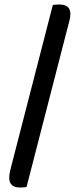

<svg xmlns="http://www.w3.org/2000/svg" viewBox="-20 -769 352 854"><path d="M281 -647 98 63Q91 64 83.5 64.5Q76 65 68 65Q45 65 33 54Q21 43 21 22Q21 8 25 -8.5Q29 -25 32 -37L215 -747Q223 -748 230.5 -748.5Q238 -749 246 -749Q267 -749 280 -739Q293 -729 293 -707Q293 -693 289 -677.5Q285 -662 281 -647Z"/></svg>

Font: Baloo Tamma 2 Medium
Style: Regular
Weight: 500
Designer: Divya Kowshik, Shuchita Grover and Ek Type
Foundry: Ek Type
Version: Version 1.700